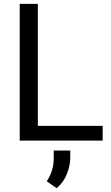

<svg xmlns="http://www.w3.org/2000/svg" viewBox="-20 -731 579 998"><path d="M513.7 -76.7V0H82.5V-710.9H176.8V-76.7ZM345.2 51.3V89.8Q345.2 128.4 327.9 172.9Q310.5 217.3 274.4 247.1L223.1 211.4Q241.2 183.6 250.2 154.3Q259.3 125 259.3 90.8V51.3Z"/></svg>

Font: Vazirmatn RD UI
Style: Regular
Weight: 400
Designer: Saber Rastikerdar
Foundry: Saber Rastikerdar
Version: Version 33.003